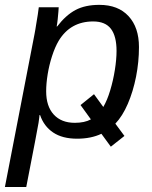

<svg xmlns="http://www.w3.org/2000/svg" viewBox="-45 -558 621 786"><path d="M270.5 9.8Q210.4 9.8 172.6 -15.6Q134.8 -41 119.1 -86.9H116.7Q116.7 -84.5 115.7 -76.4Q114.7 -68.4 112.8 -55.2Q110.8 -42 98.1 23.7Q85.4 89.4 62.5 207.5H-24.9L96.7 -420.4Q98.1 -429.7 99.9 -438.2Q101.6 -446.8 102.5 -454.6Q106.9 -479 109.6 -497.6Q112.3 -516.1 113.8 -528.3H195.3Q195.3 -524.9 194.1 -510.5Q192.9 -496.1 191.2 -479Q189.5 -461.9 187 -449.7H189Q224.6 -496.1 264.2 -517.1Q303.7 -538.1 361.8 -538.1Q438.5 -538.1 481.2 -491.9Q523.9 -445.8 523.9 -365.2Q523.9 -304.7 512 -244.1Q500 -183.6 478.3 -133.1Q456.5 -82.5 427.2 -51.8L464.4 -1.5L408.7 42.5L370.1 -10.3Q327.6 9.8 270.5 9.8ZM336.4 -470.2Q243.2 -470.2 195.3 -391.1Q179.7 -364.7 168 -328.1Q156.2 -291.5 150.1 -253.7Q144 -215.8 144 -184.1Q144 -123 175 -89.1Q206.1 -55.2 261.2 -55.2Q301.3 -55.2 327.1 -69.3L284.7 -127.9L339.8 -172.4L377.9 -120.1Q394 -147.5 406.2 -188.2Q418.5 -229 425.3 -272.2Q432.1 -315.4 432.1 -349.6Q432.1 -409.7 409.2 -439.9Q386.2 -470.2 336.4 -470.2Z"/></svg>

Font: Arimo
Style: Italic
Weight: 400
Italic angle: -12°
Designer: Steve Matteson
Foundry: Monotype Imaging Inc.
Version: Version 1.33